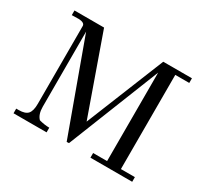

<svg xmlns="http://www.w3.org/2000/svg" viewBox="-139 -898 1188 1107"><g transform="rotate(30 455.5 -344.5)"><path d="M848 -31V0H570V-31H663V-620L421 -11L406 -10L185 -617V-117Q185 -66 210 -41Q247 -31 278 -31V0H58V-31H75Q118 -31 135 -50.5Q152 -70 152 -117V-635Q152 -656 115 -659L66 -658V-689H263L447 -169L657 -689H848V-658H755V-31Z"/></g></svg>

Font: GFS Didot
Style: Regular
Weight: 400
Designer: Takis Katsoulidis and George D. Matthiopoulos
Foundry: Takis Katsoulidis and George D. Matthiopoulos
Version: Version 1.0